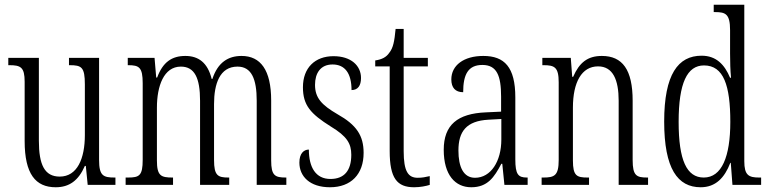

<svg xmlns="http://www.w3.org/2000/svg" viewBox="-20 -780 3245 810"><path d="M215 10C272 10 311 -18 338 -80H342L350 0H467V-31H464C416 -31 398 -38 398 -105V-536H271V-505H274C324 -505 338 -497 338 -424V-210C338 -111 306 -35 232 -35C168 -35 144 -85 144 -186V-536H15V-505H19C67 -505 84 -497 84 -435V-185C84 -46 130 10 215 10Z M510 0H710V-31H708C659 -31 642 -38 642 -103V-326C642 -417 671 -499 743 -499C801 -499 824 -451 824 -355V0H947V-31H944C899 -31 883 -39 883 -105V-341C883 -426 907 -499 982 -499C1041 -499 1063 -447 1063 -355V0H1188V-31H1186C1140 -31 1124 -39 1124 -103V-356C1124 -485 1079 -544 999 -544C943 -544 899 -517 876 -447H873C856 -516 817 -544 762 -544C705 -544 667 -518 643 -453H639L632 -536H519V-505H521C567 -505 582 -496 582 -429V-106C582 -39 568 -31 520 -31H510Z M1372 10C1461 10 1514 -45 1514 -135C1514 -208 1484 -253 1404 -298C1337 -337 1309 -367 1309 -422C1309 -471 1332 -508 1383 -508C1435 -508 1463 -471 1463 -400C1490 -400 1503 -419 1503 -451C1503 -503 1461 -543 1387 -543C1309 -543 1258 -494 1258 -412C1258 -336 1290 -300 1376 -246C1444 -205 1462 -174 1462 -127C1462 -60 1432 -25 1374 -25C1312 -25 1283 -74 1283 -149C1262 -149 1243 -133 1243 -94C1243 -36 1287 10 1372 10Z M1727 10C1753 10 1777 5 1793 0V-37C1775 -33 1762 -30 1742 -30C1702 -30 1683 -57 1683 -142V-500H1785V-536H1683V-658H1649C1644 -606 1639 -578 1622 -557C1610 -539 1591 -529 1563 -525V-500H1624V-143C1624 -28 1655 10 1727 10Z M1968 10C2037 10 2065 -32 2095 -89H2099L2108 0H2206V-31H2203C2166 -31 2154 -44 2154 -108V-369C2154 -497 2108 -544 2019 -544C1936 -544 1884 -504 1884 -445C1884 -410 1901 -391 1934 -391C1934 -466 1955 -506 2015 -506C2076 -506 2094 -461 2094 -372V-309L2030 -306C1910 -301 1852 -253 1852 -148C1852 -41 1901 10 1968 10ZM1984 -30C1935 -30 1914 -76 1914 -145C1914 -225 1947 -270 2041 -275L2095 -278V-191C2095 -100 2051 -30 1984 -30Z M2265 0H2465V-31H2459C2413 -31 2397 -38 2397 -103V-326C2397 -433 2434 -500 2503 -500C2566 -500 2590 -443 2590 -355V0H2714V-31H2710C2665 -31 2649 -39 2649 -105V-355C2649 -486 2606 -544 2519 -544C2459 -544 2424 -516 2398 -456H2394L2388 -536H2268V-505H2273C2319 -505 2337 -497 2337 -433V-105C2337 -39 2319 -31 2272 -31H2265Z M2936 10C2999 10 3037 -30 3061 -93H3063L3070 0H3191V-31H3183C3138 -31 3120 -41 3120 -100V-760H2991V-729H2997C3041 -729 3060 -721 3060 -653V-554C3060 -518 3061 -483 3064 -452H3060C3037 -507 3002 -545 2940 -545C2841 -545 2782 -467 2782 -267C2782 -68 2839 10 2936 10ZM2949 -31C2877 -31 2843 -104 2843 -266C2843 -430 2879 -504 2950 -504C3033 -504 3061 -419 3061 -266C3061 -119 3025 -31 2949 -31Z"/></svg>

Font: Noto Serif Thai ExtraCondensed Light
Style: Regular
Weight: 300
Width: 2
Designer: Monotype Design Team
Foundry: Monotype Imaging Inc.
Version: Version 2.002